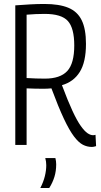

<svg xmlns="http://www.w3.org/2000/svg" viewBox="-20 -730 508 967"><path d="M442 10Q419 10 397.5 -1Q376 -12 352.5 -43Q329 -74 301.5 -132.5Q274 -191 239 -285Q219 -283 199 -283Q178 -283 156 -283.5Q134 -284 114 -285V0H57V-703Q99 -706 133 -708Q167 -710 204 -710Q278 -710 324 -691Q370 -672 391.5 -628Q413 -584 413 -509Q413 -418 382 -368Q351 -318 292 -301Q322 -221 345 -171.5Q368 -122 387 -95.5Q406 -69 421 -59Q436 -49 449 -49Q454 -49 461 -51L464 6Q460 7 454.5 8.5Q449 10 442 10ZM206 -334Q283 -334 318.5 -372Q354 -410 354 -501Q354 -588 322 -624Q290 -660 205 -660Q179 -660 160 -659Q141 -658 114 -656V-337Q162 -334 206 -334ZM183 217Q199 186 206 157Q213 128 213 102Q213 84 208 66H259Q263 82 263 98Q263 132 254 161Q245 190 228 217Z"/></svg>

Font: Georama SemiCondensed Light
Style: Regular
Weight: 300
Width: 4
Designer: Jean-Baptiste Levee
Foundry: Production Type
Version: Version 1.000